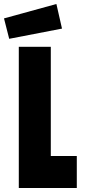

<svg xmlns="http://www.w3.org/2000/svg" viewBox="-54 -940 424 960"><path d="M40 -706H200V-160H330V0H40ZM-34 -848 228 -920 256 -797 -8 -746Z"/></svg>

Font: Lineal Heavy
Style: Regular
Weight: 900
Designer: Created by Frank Adebiaye with contributions from Anton Moglia & Ariel Martín Pérez
Created by Frank ADEBIAYE with FontF
Foundry: Velvetyne Type Foundry
Version: Version 2.000